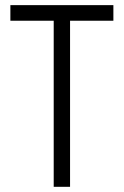

<svg xmlns="http://www.w3.org/2000/svg" viewBox="-20 -720 477 740"><path d="M250 -640.1V0H187V-640.1H20V-700.2H417V-640.1Z"/></svg>

Font: Abel
Style: Regular
Weight: 400
Designer: Matthew Desmond
Foundry: Matthew Desmond
Version: Version 1.003